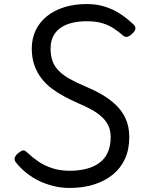

<svg xmlns="http://www.w3.org/2000/svg" viewBox="-20 -910 728 949"><path d="M324 19Q283 19 244.5 9.5Q206 0 172 -16.5Q138 -33 109 -56.5Q80 -80 58 -108Q50 -119 52.5 -129Q55 -139 67 -151Q83 -164 92.5 -166.5Q102 -169 117 -154Q139 -133 168.5 -112.5Q198 -92 237 -79Q276 -66 324 -66Q371 -66 408.5 -76Q446 -86 472.5 -106Q499 -126 513 -157.5Q527 -189 527 -232Q527 -264 516 -288Q505 -312 484 -331.5Q463 -351 433.5 -367.5Q404 -384 366 -400Q332 -415 299 -432.5Q266 -450 236.5 -472Q207 -494 185 -522.5Q163 -551 150 -587.5Q137 -624 137 -670Q137 -720 156.5 -760.5Q176 -801 212 -830Q248 -859 298 -874.5Q348 -890 409 -890Q459 -890 500.5 -876.5Q542 -863 576.5 -840Q611 -817 641 -788Q651 -778 649 -767Q647 -756 635 -745Q624 -733 612 -729Q600 -725 590 -733Q566 -754 540.5 -770.5Q515 -787 483.5 -796Q452 -805 409 -805Q367 -805 334 -796.5Q301 -788 278 -771.5Q255 -755 242.5 -729.5Q230 -704 230 -670Q230 -633 240.5 -606Q251 -579 272.5 -558Q294 -537 325.5 -519.5Q357 -502 397 -485Q441 -467 480.5 -444.5Q520 -422 551.5 -392.5Q583 -363 601 -323.5Q619 -284 619 -232Q619 -172 598 -125.5Q577 -79 537.5 -47Q498 -15 444 2Q390 19 324 19Z"/></svg>

Font: Playwrite GB S
Style: Italic
Weight: 400
Italic angle: -7°
Designer: Veronika Burian, José Scaglione
Foundry: TypeTogether
Version: Version 1.000